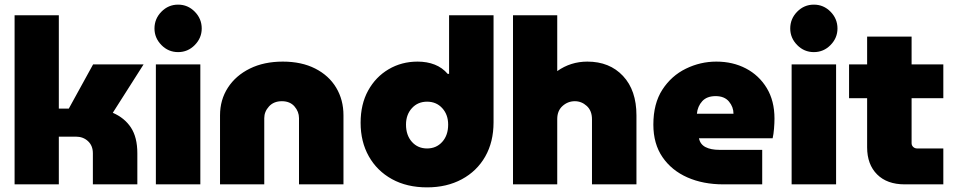

<svg xmlns="http://www.w3.org/2000/svg" viewBox="-20 -796 4126 829"><path d="M43 0V-730H234V-327H277L382 -518H600L467 -309Q518 -287 545.5 -245Q573 -203 573 -134V0H381V-134Q381 -167 360 -186.5Q339 -206 308 -206H234V0Z M653 0V-518H845V0ZM749 -571Q707 -571 677 -601.5Q647 -632 647 -673Q647 -715 677 -745.5Q707 -776 749 -776Q791 -776 821 -745.5Q851 -715 851 -673Q851 -632 821 -601.5Q791 -571 749 -571Z M930 0V-298Q930 -365 964 -417.5Q998 -470 1059 -500Q1120 -530 1201 -530Q1282 -530 1341 -500Q1400 -470 1431.5 -417.5Q1463 -365 1463 -298V0H1271V-286Q1271 -314 1251.5 -336.5Q1232 -359 1197 -359Q1162 -359 1141.5 -336.5Q1121 -314 1121 -286V0Z M1824 13Q1909 13 1974 -22Q2039 -57 2075 -120Q2111 -183 2111 -268V-730H1919V-477H1913Q1890 -504 1857 -517Q1824 -530 1783 -530Q1714 -530 1658 -497Q1602 -464 1569.5 -405Q1537 -346 1537 -266Q1537 -184 1572.5 -121Q1608 -58 1672.5 -22.5Q1737 13 1824 13ZM1824 -155Q1784 -155 1758.5 -183.5Q1733 -212 1733 -258Q1733 -301 1758.5 -329Q1784 -357 1824 -357Q1864 -357 1889.5 -329Q1915 -301 1915 -258Q1915 -212 1889.5 -183.5Q1864 -155 1824 -155Z M2195 0V-730H2386V-489Q2444 -530 2516 -530Q2612 -530 2670 -468Q2728 -406 2728 -298V0H2536V-281Q2536 -318 2513.5 -338.5Q2491 -359 2462 -359Q2432 -359 2409 -338.5Q2386 -318 2386 -282V0Z M3103 0Q3016 0 2948 -30Q2880 -60 2840.5 -117.5Q2801 -175 2801 -258Q2801 -349 2840 -409Q2879 -469 2941.5 -499.5Q3004 -530 3073 -530Q3144 -530 3200.5 -500.5Q3257 -471 3290.5 -416Q3324 -361 3324 -284Q3324 -265 3322 -240.5Q3320 -216 3316 -199H2998Q3003 -173 3026 -161Q3049 -149 3086 -149H3271V0ZM2989 -305H3147Q3147 -334 3127.5 -357.5Q3108 -381 3070 -381Q3032 -381 3012 -359Q2992 -337 2989 -305Z M3398 0V-518H3590V0ZM3494 -571Q3452 -571 3422 -601.5Q3392 -632 3392 -673Q3392 -715 3422 -745.5Q3452 -776 3494 -776Q3536 -776 3566 -745.5Q3596 -715 3596 -673Q3596 -632 3566 -601.5Q3536 -571 3494 -571Z M3886 0Q3810 0 3767 -43Q3724 -86 3724 -160V-372H3646V-518H3724V-638H3916V-518H4053V-372H3916V-178Q3916 -168 3923 -161.5Q3930 -155 3940 -155H4053V0Z"/></svg>

Font: MuseoModerno Black
Style: Regular
Weight: 900
Designer: Pablo Cosgaya, Héctor Gatti, Marcela Romero, and the Authors of The MuseoModerno Project.
Foundry: Omnibus-Type Team
Version: Version 1.001